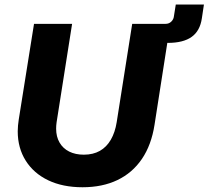

<svg xmlns="http://www.w3.org/2000/svg" viewBox="-20 -804 909 837"><path d="M339.7 12.3Q253.7 12.3 190.3 -18Q127 -48.3 92.2 -103.5Q57.3 -158.7 57.3 -231.7Q57.3 -244.3 58.5 -256.8Q59.7 -269.3 61.7 -282.7L128.3 -700H294.3L226.7 -270.7Q225.7 -263.7 225.2 -256.7Q224.7 -249.7 224.7 -243Q224.7 -208.3 239.5 -182.7Q254.3 -157 281.5 -143.3Q308.7 -129.7 345.3 -129.7Q386 -129.7 415.3 -146.3Q444.7 -163 463.2 -195Q481.7 -227 488.7 -271.3L556.3 -700H722.3L653.7 -260.3Q640 -172 598.7 -111.2Q557.3 -50.3 491.8 -19Q426.3 12.3 339.7 12.3ZM650.7 -617 663.3 -700H701.3Q716.7 -700 726.7 -709.8Q736.7 -719.7 738 -732.3L746.3 -784.3H869L860 -724.3Q852 -669.3 815.5 -643.2Q779 -617 711.3 -617Z"/></svg>

Font: MuseoModerno Thin
Style: Italic
Weight: 100
Italic angle: -9°
Designer: Pablo Cosgaya, Héctor Gatti, Marcela Romero, and the Authors of The MuseoModerno Project.
Foundry: Omnibus-Type Team
Version: Version 1.003